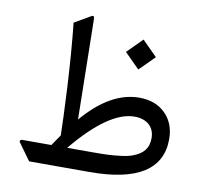

<svg xmlns="http://www.w3.org/2000/svg" viewBox="-77 -767 906 851"><g transform="rotate(10 376.0 -342.0)"><path d="M445.8 -552.2 513.2 -484.9 580.6 -552.2 513.2 -619.6ZM701.7 -204.6C701.7 -251.5 687 -289.6 657.7 -318.8C628.4 -348.1 589.4 -362.8 540 -362.8C453.6 -362.8 370.1 -315.4 288.6 -220.2L280.8 -669.9C280.8 -679.2 278.3 -684.1 273.9 -684.1C272.5 -684.1 270.5 -683.6 268.1 -682.1L194.8 -639.6C203.6 -557.6 210.9 -463.4 216.8 -356.9C222.2 -250 225.1 -177.2 225.6 -137.7C211.4 -117.7 200.2 -101.1 191.9 -88.4H60.5C52.2 -88.4 50.8 -82.5 50.8 -80.1C50.8 -78.6 51.3 -77.1 52.7 -75.7L107.4 0H379.9C594.2 0 701.7 -68.4 701.7 -204.6ZM624 -195.3C624 -147.9 599.1 -122.6 557.6 -106.9C544.4 -101.6 527.8 -97.7 508.3 -95.2C469.2 -89.8 433.6 -88.4 380.9 -88.4H263.2C366.7 -213.9 457 -276.4 533.7 -276.4C588.9 -276.4 624 -246.1 624 -195.3Z"/></g></svg>

Font: Sahel
Style: Regular
Weight: 400
Foundry: Saber Rastikerdar (saber.rastikerdar@gmail.com)
Version: Version 3.4.0